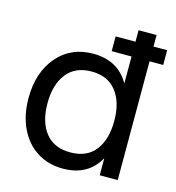

<svg xmlns="http://www.w3.org/2000/svg" viewBox="-109 -813 843 921"><g transform="rotate(15 312.5 -352.5)"><path d="M465.8 -589.8H367.2V-663.1H465.8V-720.2H555.2V-663.1H623V-589.8H555.2V0H465.8V-84.5Q410.6 15.1 285.6 15.1Q211.9 15.1 156 -21.2Q100.1 -57.6 70.1 -122.1Q40 -186.5 40 -269.5Q40 -397 107.4 -476.1Q174.8 -555.2 285.6 -555.2Q410.2 -555.2 465.8 -455.6ZM300.3 -470.7Q219.2 -470.7 176.8 -416.3Q134.3 -361.8 134.3 -269.5Q134.3 -176.3 176.8 -122.8Q219.2 -69.3 300.3 -69.3Q382.3 -69.3 424.1 -123.3Q465.8 -177.2 465.8 -269.5Q465.8 -362.8 423.1 -416.7Q380.4 -470.7 300.3 -470.7Z"/></g></svg>

Font: Vela Sans Med
Style: Regular
Weight: 500
Designer: Principal design: Mikhail Sharanda - project Manrope.
Design modification: Ravid Balaliev
Foundry: Mikhail Sharanda
Version: Version 1.001